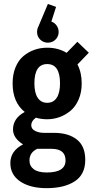

<svg xmlns="http://www.w3.org/2000/svg" viewBox="-20 -754 490 974"><path d="M277.5 -591.5Q277.5 -569 261.5 -553.2Q245.5 -537.5 222.5 -537.5Q200 -537.5 184 -553.2Q168 -569 168 -591.5Q168 -607 175 -620L223 -734L264.5 -719L240.5 -644.5Q257 -639 267.2 -624.5Q277.5 -610 277.5 -591.5ZM219.5 -149Q189 -149 162 -157Q138.5 -140 138.5 -119Q138.5 -100 158 -90Q177.5 -80 204.5 -80H254.5Q326.5 -80 369.5 -46.5Q412.5 -13 412.5 57Q412.5 131 359.2 165.8Q306 200.5 216.5 200.5Q133.5 200.5 83 166.8Q32.5 133 32.5 73Q32.5 11.5 97 -21.5Q46 -53.5 46 -97.5Q46 -154 105.5 -186Q44 -235 44 -331Q44 -376.5 58.5 -412Q73 -447.5 98 -468.8Q123 -490 153.8 -501Q184.5 -512 219.5 -512Q275 -512 318 -486L372.5 -542L430.5 -486.5L373 -427Q394.5 -385.5 394.5 -331Q394.5 -285.5 379 -249.5Q363.5 -213.5 338 -192.2Q312.5 -171 282.2 -160Q252 -149 219.5 -149ZM284.5 -331Q284.5 -429 219.5 -429Q154.5 -429 154.5 -331Q154.5 -283.5 171.2 -258Q188 -232.5 219.5 -232.5Q251 -232.5 267.8 -258Q284.5 -283.5 284.5 -331ZM129.5 60Q129.5 88.5 151.8 104.8Q174 121 217 121Q312.5 121 312.5 60Q312.5 1 241.5 1H169Q129.5 19.5 129.5 60Z"/></svg>

Font: League Mono Condensed Medium
Style: Regular
Weight: 500
Width: 1
Designer: Tyler Finck
Foundry: The League of Moveable Type / Tyler Finck
Version: Version 2.210